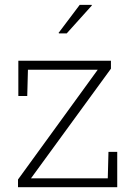

<svg xmlns="http://www.w3.org/2000/svg" viewBox="-20 -782 561 802"><path d="M55.2 0V-32.2L388.2 -490.7H96.7L93.8 -380.9H56.6V-528.3H443.4V-495.1L109.4 -37.1H430.2L433.1 -147.5H469.7V0ZM224.6 -644.5 313 -761.7H362.8L363.8 -759.3L258.8 -642.6H226.6Z"/></svg>

Font: Roboto Slab ExtraLight
Style: Regular
Weight: 250
Designer: Google
Version: Version 2.000; ttfautohint (v1.8.1.43-b0c9)